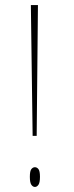

<svg xmlns="http://www.w3.org/2000/svg" viewBox="-20 -734 291 759"><path d="M109 -197 102 -714H130L125 -197ZM118 5Q110 5 104 -3.5Q98 -12 98 -35Q98 -58 104 -65.5Q110 -73 118 -73Q126 -73 132 -65.5Q138 -58 138 -35Q138 -12 132 -3.5Q126 5 118 5Z"/></svg>

Font: Noto Serif Display SemiCondensed Thin
Style: Regular
Weight: 100
Width: 4
Designer: Monotype Design Team
Foundry: Monotype Imaging Inc.
Version: Version 2.009